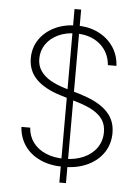

<svg xmlns="http://www.w3.org/2000/svg" viewBox="-61 -871 737 1014"><g transform="rotate(5 308.0 -364.0)"><path d="M292.5 96.2V-823.7H327.6V96.2ZM306.6 11.7Q236.3 11.7 183.8 -12.2Q131.3 -36.1 101.1 -79.3Q70.8 -122.6 67.4 -179.2H113.8Q117.2 -133.3 142.3 -100.1Q167.5 -66.9 210 -49.1Q252.4 -31.2 306.6 -31.2Q365.2 -31.2 409.7 -51Q454.1 -70.8 479 -106.7Q503.9 -142.6 503.9 -189.5Q503.9 -227.1 486.3 -254.2Q468.8 -281.2 433.6 -301.3Q398.4 -321.3 345.2 -336.9L261.7 -362.3Q174.3 -388.7 129.6 -433.6Q85 -478.5 85 -544.9Q85 -601.1 114.7 -644.8Q144.5 -688.5 195.8 -713.1Q247.1 -737.8 312 -737.8Q377.9 -737.8 427.7 -712.6Q477.5 -687.5 506.8 -644Q536.1 -600.6 539.1 -543.9H493.7Q488.3 -611.8 439 -653.8Q389.6 -695.8 311 -695.8Q258.8 -695.8 217.8 -676.5Q176.8 -657.2 153.3 -623.3Q129.9 -589.4 129.9 -546.4Q129.9 -509.3 148.7 -481.9Q167.5 -454.6 200.9 -435.3Q234.4 -416 278.8 -402.8L358.4 -379.4Q400.4 -366.7 435.3 -349.9Q470.2 -333 495.6 -310.5Q521 -288.1 535.2 -258.1Q549.3 -228 549.3 -189Q549.3 -131.3 519.5 -85.9Q489.7 -40.5 435.3 -14.4Q380.9 11.7 306.6 11.7Z"/></g></svg>

Font: Inter 16pt ExtraLight
Style: Regular
Weight: 250
Version: Version 4.001;git-66647c0bb